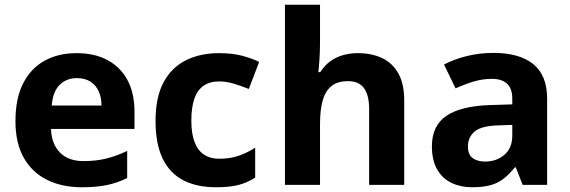

<svg xmlns="http://www.w3.org/2000/svg" viewBox="-20 -780 2403 810"><path d="M302.8 -555.8Q378.7 -555.8 433.1 -526.8Q487.5 -497.8 517.5 -442.8Q547.4 -387.8 547.4 -307.9V-236.2H195.2Q197.2 -172.8 232.8 -136.6Q268.5 -100.4 331.8 -100.4Q384.7 -100.4 427.7 -110.9Q470.6 -121.4 516.5 -143.3V-28.9Q476.5 -9 432.1 0.5Q387.7 10 324.8 10Q242.9 10 180 -20.5Q117 -51 81.1 -113Q45.2 -175 45.2 -268.9Q45.2 -364.8 77.6 -428.3Q110.1 -491.8 168 -523.8Q225.9 -555.8 302.8 -555.8ZM303.8 -450.4Q260.5 -450.4 231.8 -422.2Q203.2 -394 198.2 -334.8H408.2Q408.2 -368 396.7 -394.1Q385.1 -420.2 362 -435.3Q339 -450.4 303.8 -450.4Z M891 10Q810.2 10 753.2 -19.5Q696.2 -49 666.2 -111Q636.2 -173 636.2 -269.9Q636.2 -369.9 670.1 -432.9Q704.1 -495.9 764.6 -525.9Q825 -555.8 903.9 -555.8Q959.6 -555.8 1001.1 -544.9Q1042.5 -533.9 1073.4 -519L1029.7 -404.7Q994.9 -418.6 964.3 -427.6Q933.8 -436.5 903.9 -436.5Q864.6 -436.5 838.5 -418Q812.3 -399.4 799.7 -362.8Q787.2 -326.1 787.2 -270.9Q787.2 -216.8 800.7 -181.1Q814.3 -145.4 840.4 -127.9Q866.5 -110.3 903.8 -110.3Q950.7 -110.3 986.7 -122.7Q1022.6 -135.1 1056.5 -157V-30.8Q1022.7 -8.9 985.2 0.5Q947.8 10 891 10Z M1330.1 -603.9Q1330.1 -564.2 1327.6 -527.5Q1325.1 -490.8 1323.1 -475.8H1331.1Q1349.1 -503.8 1373.1 -521.3Q1397.2 -538.8 1426.7 -547.3Q1456.2 -555.8 1489.3 -555.8Q1548.4 -555.8 1592.4 -534.8Q1636.3 -513.8 1660.8 -469.9Q1685.3 -425.9 1685.3 -355.9V0H1537.3V-319.4Q1537.3 -378.5 1515.7 -408Q1494 -437.6 1448.8 -437.6Q1403.5 -437.6 1377.9 -416.5Q1352.2 -395.5 1341.2 -355.5Q1330.1 -315.4 1330.1 -257.3V0H1182.1V-760H1330.1Z M2061.8 -556.8Q2171.6 -556.8 2229.9 -509.4Q2288.2 -462 2288.2 -364V0H2184.9L2156 -74H2152Q2129 -45 2104.5 -26Q2080 -7 2048.5 1.5Q2017 10 1971.1 10Q1923.1 10 1884.6 -8.5Q1846.1 -27 1824.1 -65.4Q1802.1 -103.9 1802.1 -162.8Q1802.1 -249.7 1863.1 -291.2Q1924.1 -332.7 2046.3 -336.7L2141.2 -339.7V-363.9Q2141.2 -407.2 2118.6 -427.3Q2096 -447.4 2055.8 -447.4Q2015.8 -447.4 1977.8 -435.9Q1939.8 -424.4 1901.8 -407.4L1853.2 -507.9Q1897 -530.8 1950.5 -543.8Q2003.9 -556.8 2061.8 -556.8ZM2082.9 -251.1Q2010.4 -249.1 1982.2 -225Q1954.1 -201 1954.1 -161.8Q1954.1 -127.6 1974.2 -113Q1994.3 -98.4 2026.5 -98.4Q2074.8 -98.4 2108 -127Q2141.2 -155.7 2141.2 -208.1V-253.1Z"/></svg>

Font: Noto Sans Hebrew
Style: Regular
Weight: 400
Designer: Monotype Design Team
Foundry: Monotype Imaging Inc.
Version: Version 2.003;January 10, 2023;FontCreator 14.0.0.2877 64-bi